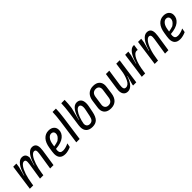

<svg xmlns="http://www.w3.org/2000/svg" viewBox="322 -2049 3427 3427"><g transform="rotate(-45 2036.0 -335.5)"><path d="M680 -379Q680 -346 675 -316L627 0H542L591 -313Q596 -350 596 -366Q596 -397 586 -409Q576 -421 556 -421Q522 -421 486.5 -374Q451 -327 422 -240.5Q393 -154 377 -43L371 0H286L335 -313Q340 -350 340 -366Q340 -397 330 -409Q320 -421 300 -421Q266 -421 230.5 -374Q195 -327 166 -240.5Q137 -154 121 -43L115 0H30L98 -488H178L167 -409L122 -240L125 -238L128 -240Q163 -367 214 -433.5Q265 -500 322 -500Q419 -500 422 -392L378 -240L381 -238L384 -240Q419 -367 470 -433.5Q521 -500 578 -500Q628 -500 654 -471Q680 -442 680 -379Z M1141 -376Q1141 -296 1073 -240.5Q1005 -185 863 -173L862 -162Q859 -146 859 -132Q859 -61 934 -61Q965 -61 1003 -71.5Q1041 -82 1076 -100L1061 -23Q1027 -7 988.5 2.5Q950 12 920 12Q776 12 776 -133Q776 -155 781 -190L793 -268Q810 -382 864.5 -441Q919 -500 999 -500Q1065 -500 1103 -466.5Q1141 -433 1141 -376ZM879 -272 872 -227Q938 -238 980 -254Q1020 -282 1038.5 -309Q1057 -336 1057 -367Q1057 -396 1040.5 -412.5Q1024 -429 996 -429Q956 -429 923 -388.5Q890 -348 879 -272Z M1352 -464 1287 0H1202L1266 -458Q1283 -580 1286 -683H1371Q1369 -586 1352 -464Z M1579 -514 1575 -485 1516 -253 1518 -251 1521 -253Q1556 -375 1602.5 -437.5Q1649 -500 1709 -500Q1762 -500 1792 -466Q1822 -432 1822 -365Q1822 -332 1815 -297L1791 -177Q1770 -75 1726.5 -31.5Q1683 12 1605 12Q1527 12 1485.5 -27.5Q1444 -67 1444 -141Q1444 -163 1447 -185L1486 -458Q1503 -580 1506 -683H1591Q1589 -586 1579 -514ZM1530 -141Q1529 -102 1549 -80.5Q1569 -59 1605 -59Q1645 -59 1668.5 -83Q1692 -107 1703 -162L1730 -292Q1737 -324 1737 -351Q1737 -388 1724 -406Q1711 -424 1689 -424Q1655 -424 1622.5 -382.5Q1590 -341 1565.5 -275.5Q1541 -210 1530 -141Z M2073 12Q1993 12 1950.5 -27Q1908 -66 1908 -136Q1908 -153 1911 -172L1931 -316Q1943 -405 1993 -452.5Q2043 -500 2124 -500Q2203 -500 2245 -460.5Q2287 -421 2287 -352Q2287 -335 2284 -315L2265 -176Q2253 -85 2204 -36.5Q2155 12 2073 12ZM2202 -345Q2202 -385 2180 -407Q2158 -429 2120 -429Q2032 -429 2018 -327L1995 -165Q1993 -149 1993 -143Q1993 -104 2015.5 -81.5Q2038 -59 2076 -59Q2164 -59 2177 -161L2200 -322Q2202 -338 2202 -345Z M2716 0H2636L2640 -28L2686 -190L2684 -192L2681 -191Q2613 12 2497 12Q2446 12 2416.5 -21.5Q2387 -55 2387 -119Q2387 -131 2391 -165L2438 -488H2523L2477 -175Q2473 -151 2473 -128Q2473 -93 2485 -78.5Q2497 -64 2521 -64Q2585 -64 2624 -148Q2663 -232 2676 -326L2699 -488H2785Z M3160 -498 3144 -391Q3132 -394 3118 -394Q3059 -394 3013 -296Q2967 -198 2947 -45L2941 0H2856L2924 -488H3004L2993 -409L2948 -240L2951 -238L2954 -240Q2989 -367 3038.5 -433.5Q3088 -500 3144 -500Z M3580 -379Q3580 -346 3575 -316L3527 0H3442L3492 -318Q3496 -342 3496 -364Q3496 -395 3485.5 -408Q3475 -421 3455 -421Q3420 -421 3383 -373.5Q3346 -326 3316 -237.5Q3286 -149 3270 -30L3266 0H3181L3249 -488H3329L3318 -409L3273 -240L3276 -238L3279 -240Q3314 -367 3366 -433.5Q3418 -500 3478 -500Q3528 -500 3554 -471Q3580 -442 3580 -379Z M4041 -376Q4041 -296 3973 -240.5Q3905 -185 3763 -173L3762 -162Q3759 -146 3759 -132Q3759 -61 3834 -61Q3865 -61 3903 -71.5Q3941 -82 3976 -100L3961 -23Q3927 -7 3888.5 2.5Q3850 12 3820 12Q3676 12 3676 -133Q3676 -155 3681 -190L3693 -268Q3710 -382 3764.5 -441Q3819 -500 3899 -500Q3965 -500 4003 -466.5Q4041 -433 4041 -376ZM3779 -272 3772 -227Q3838 -238 3880 -254Q3920 -282 3938.5 -309Q3957 -336 3957 -367Q3957 -396 3940.5 -412.5Q3924 -429 3896 -429Q3856 -429 3823 -388.5Q3790 -348 3779 -272Z"/></g></svg>

Font: Ropa Sans
Style: Italic
Weight: 400
Version: Version 1.100